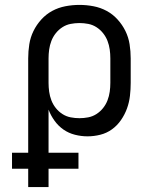

<svg xmlns="http://www.w3.org/2000/svg" viewBox="-20 -548 640 783"><path d="M95 215V140H29V75H95V-310Q95 -339 99.5 -367.5Q104 -396 116.5 -421.5Q129 -447 148.5 -468.5Q168 -490 193 -503.5Q218 -517 246.5 -522.5Q275 -528 304 -528Q333 -528 361.5 -522.5Q390 -517 415 -503.5Q440 -490 459.5 -468.5Q479 -447 491.5 -421.5Q504 -396 508.5 -367.5Q513 -339 513 -310V-210Q513 -184 510 -157.5Q507 -131 498 -106Q489 -81 473.5 -58.5Q458 -36 436.5 -20.5Q415 -5 389 1.5Q363 8 337 8Q311 8 285.5 1.5Q260 -5 239 -19.5Q218 -34 202.5 -55.5Q187 -77 178 -101V75H300V140H178V215ZM304 -66Q322 -66 340 -69.5Q358 -73 373.5 -83Q389 -93 400.5 -107.5Q412 -122 418.5 -139Q425 -156 427.5 -174Q430 -192 430 -210V-310Q430 -328 427.5 -346Q425 -364 418.5 -381Q412 -398 400.5 -412.5Q389 -427 373.5 -437Q358 -447 340 -450.5Q322 -454 304 -454Q286 -454 268 -450.5Q250 -447 234.5 -437Q219 -427 207.5 -412.5Q196 -398 189.5 -381Q183 -364 180.5 -346Q178 -328 178 -310V-210Q178 -192 180.5 -174Q183 -156 189.5 -139Q196 -122 207.5 -107.5Q219 -93 234.5 -83Q250 -73 268 -69.5Q286 -66 304 -66Z"/></svg>

Font: Iosevka Etoile
Style: Regular
Weight: 400
Designer: Belleve Invis
Foundry: Belleve Invis
Version: Version 33.2.4